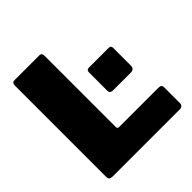

<svg xmlns="http://www.w3.org/2000/svg" viewBox="-196 -889 1036 1036"><g transform="rotate(-45 321.5 -371.0)"><path d="M52 -719Q52 -742 71 -742H261Q279 -742 279 -721V-178Q279 -164 291 -164H592Q615 -164 615 -145V-22Q615 -13 609 -6.5Q603 0 590 0H79Q63 0 57.5 -6Q52 -12 52 -25V-719ZM571 -353Q571 -327 542 -327H409Q385 -327 385 -349V-486Q385 -506 402 -506H555Q571 -506 571 -488Z"/></g></svg>

Font: Libre Franklin Thin Black
Style: Regular
Weight: 900
Version: Version 3.000